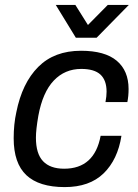

<svg xmlns="http://www.w3.org/2000/svg" viewBox="-20 -743 559 775"><path d="M500 -723.1 370.1 -590.8H286.1L205.1 -723.1H284.2L335 -642.1L415 -723.1ZM241.2 12.2Q137.7 12.2 86.4 -35.9Q35.2 -84 35.2 -185.1Q35.2 -241.7 45.9 -290Q69.3 -407.7 134.3 -472.9Q199.2 -538.1 307.1 -538.1Q403.3 -538.1 451.2 -497.8Q499 -457.5 499 -383.8Q499 -355 494.1 -331.1H405.8Q410.2 -354 410.2 -373Q410.2 -418.9 385.5 -441.9Q360.8 -464.8 308.1 -464.8Q241.7 -464.8 197 -417.7Q152.3 -370.6 134.8 -275.9Q125 -219.7 125 -187Q125 -122.6 153.8 -92.3Q182.6 -62 238.8 -62Q361.3 -62 386.2 -194.8H470.2Q455.1 -98.6 398.2 -43.2Q341.3 12.2 241.2 12.2Z"/></svg>

Font: Archivo
Style: Italic
Weight: 400
Italic angle: -10°
Designer: Hector Gatti
Foundry: Omnibus-Type
Version: Version 2.001